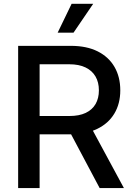

<svg xmlns="http://www.w3.org/2000/svg" viewBox="-20 -962 683 982"><path d="M72.8 0V-727.5H342.3Q423.3 -727.5 479.7 -699.2Q536.1 -670.9 565.7 -619.6Q595.2 -568.4 595.2 -500Q595.2 -431.6 564.7 -380.9Q534.2 -330.1 476.6 -302.5Q418.9 -274.9 337.9 -274.9H135.7V-368.7H335Q384.8 -368.7 418.2 -384.5Q451.7 -400.4 468.8 -429.9Q485.8 -459.5 485.8 -500Q485.8 -541 468.5 -570.8Q451.2 -600.6 417.7 -616.9Q384.3 -633.3 334 -633.3H182.6V0ZM489.7 0 315.4 -328.1H436.5L613.8 0ZM274.9 -794.9 346.2 -942.4H456.5L356 -794.9Z"/></svg>

Font: Inter 24pt Medium
Style: Regular
Weight: 500
Designer: Rasmus Andersson
Foundry: rsms
Version: Version 4.001;git-66647c0bb